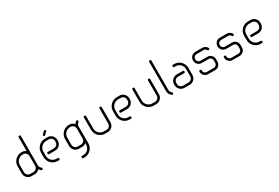

<svg xmlns="http://www.w3.org/2000/svg" viewBox="99 -2164 5418 3729"><g transform="rotate(-30 2808.0 -300.0)"><path d="M375 -360V-140C375 -127.7 372.7 -116 368 -105C363.3 -94 356.9 -84.4 348.8 -76.2C340.6 -68.1 331 -61.7 320 -57C309 -52.3 297.3 -50 285 -50H215C202.7 -50 191 -52.3 180 -57C169 -61.7 159.4 -68.1 151.2 -76.2C143.1 -84.4 136.7 -94 132 -105C127.3 -116 125 -127.7 125 -140V-300C125 -320.7 128.9 -340.2 136.8 -358.5C144.6 -376.8 155.2 -392.8 168.8 -406.2C182.2 -419.8 198 -430.4 216 -438.2C234 -446.1 253.3 -450 274 -450H285C297.3 -450 309 -447.7 320 -443C331 -438.3 340.6 -431.9 348.8 -423.8C356.9 -415.6 363.3 -406 368 -395C372.7 -384 375 -372.3 375 -360ZM425 -120.5V-780C425 -785.7 423.1 -790.4 419.2 -794.2C415.4 -798.1 410.7 -800 405 -800H395C389.3 -800 384.6 -798.1 380.8 -794.2C376.9 -790.4 375 -785.7 375 -780V-467C362.7 -477.3 348.9 -485.4 333.8 -491.2C318.6 -497.1 302.3 -500 285 -500H275C247.3 -500 221.3 -494.8 197 -484.2C172.7 -473.8 151.5 -459.5 133.5 -441.5C115.5 -423.5 101.2 -402.3 90.8 -378C80.2 -353.7 75 -327.7 75 -300V-140C75 -120.7 78.7 -102.5 86 -85.5C93.3 -68.5 103.3 -53.7 116 -41C128.7 -28.3 143.5 -18.3 160.5 -11C177.5 -3.7 195.7 0 215 0H285C307 0 327.3 -4.6 346 -13.8C364.7 -22.9 380.5 -35.5 393.5 -51.5C404.5 -32.2 419.5 -16 438.5 -3C443.2 0 448.2 0.9 453.8 -0.2C459.2 -1.4 463.5 -4.3 466.5 -9L472 -17.5C474.7 -22.2 475.6 -27.1 474.8 -32.2C473.9 -37.4 471.2 -41.7 466.5 -45C453.8 -53 443.8 -63.6 436.2 -76.8C428.8 -89.9 425 -104.5 425 -120.5Z M861 -500H801C773.3 -500 747.4 -494.8 723.2 -484.2C699.1 -473.8 678 -459.5 660 -441.5C642 -423.5 627.7 -402.4 617 -378.2C606.3 -354.1 601 -328 601 -300V-200C601 -172.3 606.2 -146.3 616.8 -122C627.2 -97.7 641.5 -76.5 659.5 -58.5C677.5 -40.5 698.7 -26.2 723 -15.8C747.3 -5.2 773.3 0 801 0H831.5C837.2 0 841.9 -1.9 845.8 -5.8C849.6 -9.6 851.5 -14.3 851.5 -20V-30C851.5 -35.7 849.6 -40.4 845.8 -44.2C841.9 -48.1 837.2 -50 831.5 -50H801C780.3 -50 760.8 -53.9 742.5 -61.8C724.2 -69.6 708.2 -80.2 694.8 -93.8C681.2 -107.2 670.6 -123.2 662.8 -141.5C654.9 -159.8 651 -179.3 651 -200V-301C651 -321.7 655 -341 663 -359C671 -377 681.8 -392.8 695.2 -406.2C708.8 -419.8 724.6 -430.4 742.8 -438.2C760.9 -446.1 780.3 -450 801 -450H861C873.3 -450 885 -447.7 896 -443C907 -438.3 916.6 -431.9 924.8 -423.8C932.9 -415.6 939.3 -406 944 -395C948.7 -384 951 -372.3 951 -360V-340C951 -327.7 948.7 -316 944 -305C939.3 -294 932.9 -284.4 924.8 -276.2C916.6 -268.1 907 -261.7 896 -257C885 -252.3 873.3 -250 861 -250H721C715.3 -250 710.6 -248.1 706.8 -244.2C702.9 -240.4 701 -235.7 701 -230V-220C701 -214.3 702.9 -209.6 706.8 -205.8C710.6 -201.9 715.3 -200 721 -200H861C880.3 -200 898.5 -203.7 915.5 -211C932.5 -218.3 947.3 -228.3 960 -241C972.7 -253.7 982.7 -268.5 990 -285.5C997.3 -302.5 1001 -320.7 1001 -340V-360C1001 -379.3 997.3 -397.5 990 -414.5C982.7 -431.5 972.7 -446.3 960 -459C947.3 -471.7 932.5 -481.7 915.5 -489C898.5 -496.3 880.3 -500 861 -500ZM863 -643.5 807 -587.5C803 -583.8 801 -579.2 801 -573.8C801 -568.2 803 -563.5 807 -559.5L810.5 -556C814.2 -552 818.8 -550 824.5 -550C830.2 -550 834.8 -552 838.5 -556L894.5 -612C898.5 -615.7 900.5 -620.3 900.5 -626C900.5 -631.7 898.5 -636.3 894.5 -640L891 -643.5C887.3 -647.5 882.7 -649.5 877 -649.5C871.3 -649.5 866.7 -647.5 863 -643.5Z M1438.5 -360V-140C1438.5 -127.7 1436.2 -116 1431.5 -105C1426.8 -94 1420.4 -84.4 1412.2 -76.2C1404.1 -68.1 1394.5 -61.7 1383.5 -57C1372.5 -52.3 1360.8 -50 1348.5 -50H1278.5C1266.2 -50 1254.5 -52.3 1243.5 -57C1232.5 -61.7 1222.9 -68.1 1214.8 -76.2C1206.6 -84.4 1200.2 -94 1195.5 -105C1190.8 -116 1188.5 -127.7 1188.5 -140V-300C1188.5 -320.7 1192.3 -340.2 1200 -358.5C1207.7 -376.8 1218.2 -392.8 1231.8 -406.2C1245.2 -419.8 1261.1 -430.4 1279.2 -438.2C1297.4 -446.1 1316.8 -450 1337.5 -450H1348.5C1360.8 -450 1372.4 -447.7 1383.2 -443C1394.1 -438.3 1403.5 -432 1411.5 -424C1419.5 -416 1425.9 -406.7 1430.8 -396C1435.6 -385.3 1438.2 -373.3 1438.5 -360ZM1457 -448.5C1444 -464.5 1428.2 -477.1 1409.5 -486.2C1390.8 -495.4 1370.5 -500 1348.5 -500H1338.5C1310.8 -500 1284.8 -494.8 1260.5 -484.2C1236.2 -473.8 1215 -459.5 1197 -441.5C1179 -423.5 1164.8 -402.3 1154.2 -378C1143.8 -353.7 1138.5 -327.7 1138.5 -300V-140C1138.5 -120.7 1142.2 -102.5 1149.5 -85.5C1156.8 -68.5 1166.8 -53.7 1179.5 -41C1192.2 -28.3 1207 -18.3 1224 -11C1241 -3.7 1259.2 0 1278.5 0H1348.5C1365.8 0 1382.1 -2.9 1397.2 -8.8C1412.4 -14.6 1426.2 -22.5 1438.5 -32.5V0C1438.5 20.7 1434.6 40.2 1426.8 58.5C1418.9 76.8 1408.2 92.8 1394.8 106.2C1381.2 119.8 1365.3 130.4 1347 138.2C1328.7 146.1 1309.2 150 1288.5 150H1258.5C1252.8 150 1248.1 151.9 1244.2 155.8C1240.4 159.6 1238.5 164.3 1238.5 170V180C1238.5 185.7 1240.4 190.4 1244.2 194.2C1248.1 198.1 1252.8 200 1258.5 200H1288.5C1316.2 200 1342.2 194.8 1366.5 184.2C1390.8 173.8 1412 159.5 1430 141.5C1448 123.5 1462.2 102.3 1472.8 78C1483.2 53.7 1488.5 27.7 1488.5 0V-379.5C1488.5 -395.5 1492.2 -410.1 1499.8 -423.2C1507.2 -436.4 1517.3 -447 1530 -455C1534.3 -458.3 1537 -462.6 1538 -467.8C1539 -472.9 1538.2 -477.8 1535.5 -482.5L1530 -491C1527 -495.7 1522.8 -498.6 1517.2 -499.8C1511.8 -500.9 1506.7 -499.8 1502 -496.5C1483 -484.2 1468 -468.2 1457 -448.5Z M1924.5 -50H1864.5C1843.8 -50 1824.3 -53.9 1806 -61.8C1787.7 -69.6 1771.8 -80.2 1758.2 -93.8C1744.8 -107.2 1734.1 -123.2 1726.2 -141.5C1718.4 -159.8 1714.5 -179.3 1714.5 -200V-480C1714.5 -485.7 1712.6 -490.4 1708.8 -494.2C1704.9 -498.1 1700.2 -500 1694.5 -500H1684.5C1678.8 -500 1674.1 -498.1 1670.2 -494.2C1666.4 -490.4 1664.5 -485.7 1664.5 -480V-200C1664.5 -172.3 1669.8 -146.3 1680.2 -122C1690.8 -97.7 1705 -76.5 1723 -58.5C1741 -40.5 1762.2 -26.2 1786.5 -15.8C1810.8 -5.2 1836.8 0 1864.5 0H1924.5C1943.8 0 1962 -3.7 1979 -11C1996 -18.3 2010.8 -28.3 2023.5 -41C2036.2 -53.7 2046.2 -68.5 2053.5 -85.5C2060.8 -102.5 2064.5 -120.7 2064.5 -140V-480C2064.5 -485.7 2062.6 -490.4 2058.8 -494.2C2054.9 -498.1 2050.2 -500 2044.5 -500H2034.5C2028.8 -500 2024.1 -498.1 2020.2 -494.2C2016.4 -490.4 2014.5 -485.7 2014.5 -480V-140C2014.5 -127.7 2012.2 -116 2007.5 -105C2002.8 -94 1996.4 -84.4 1988.2 -76.2C1980.1 -68.1 1970.5 -61.7 1959.5 -57C1948.5 -52.3 1936.8 -50 1924.5 -50Z M2474.5 -500H2414.5C2386.8 -500 2360.9 -494.8 2336.8 -484.2C2312.6 -473.8 2291.5 -459.5 2273.5 -441.5C2255.5 -423.5 2241.2 -402.4 2230.5 -378.2C2219.8 -354.1 2214.5 -328 2214.5 -300V-200C2214.5 -172.3 2219.8 -146.3 2230.2 -122C2240.8 -97.7 2255 -76.5 2273 -58.5C2291 -40.5 2312.2 -26.2 2336.5 -15.8C2360.8 -5.2 2386.8 0 2414.5 0H2445C2450.7 0 2455.4 -1.9 2459.2 -5.8C2463.1 -9.6 2465 -14.3 2465 -20V-30C2465 -35.7 2463.1 -40.4 2459.2 -44.2C2455.4 -48.1 2450.7 -50 2445 -50H2414.5C2393.8 -50 2374.3 -53.9 2356 -61.8C2337.7 -69.6 2321.8 -80.2 2308.2 -93.8C2294.8 -107.2 2284.1 -123.2 2276.2 -141.5C2268.4 -159.8 2264.5 -179.3 2264.5 -200V-301C2264.5 -321.7 2268.5 -341 2276.5 -359C2284.5 -377 2295.2 -392.8 2308.8 -406.2C2322.2 -419.8 2338.1 -430.4 2356.2 -438.2C2374.4 -446.1 2393.8 -450 2414.5 -450H2474.5C2486.8 -450 2498.5 -447.7 2509.5 -443C2520.5 -438.3 2530.1 -431.9 2538.2 -423.8C2546.4 -415.6 2552.8 -406 2557.5 -395C2562.2 -384 2564.5 -372.3 2564.5 -360V-340C2564.5 -327.7 2562.2 -316 2557.5 -305C2552.8 -294 2546.4 -284.4 2538.2 -276.2C2530.1 -268.1 2520.5 -261.7 2509.5 -257C2498.5 -252.3 2486.8 -250 2474.5 -250H2334.5C2328.8 -250 2324.1 -248.1 2320.2 -244.2C2316.4 -240.4 2314.5 -235.7 2314.5 -230V-220C2314.5 -214.3 2316.4 -209.6 2320.2 -205.8C2324.1 -201.9 2328.8 -200 2334.5 -200H2474.5C2493.8 -200 2512 -203.7 2529 -211C2546 -218.3 2560.8 -228.3 2573.5 -241C2586.2 -253.7 2596.2 -268.5 2603.5 -285.5C2610.8 -302.5 2614.5 -320.7 2614.5 -340V-360C2614.5 -379.3 2610.8 -397.5 2603.5 -414.5C2596.2 -431.5 2586.2 -446.3 2573.5 -459C2560.8 -471.7 2546 -481.7 2529 -489C2512 -496.3 2493.8 -500 2474.5 -500Z M3012 -50H2952C2931.3 -50 2911.8 -53.9 2893.5 -61.8C2875.2 -69.6 2859.2 -80.2 2845.8 -93.8C2832.2 -107.2 2821.6 -123.2 2813.8 -141.5C2805.9 -159.8 2802 -179.3 2802 -200V-480C2802 -485.7 2800.1 -490.4 2796.2 -494.2C2792.4 -498.1 2787.7 -500 2782 -500H2772C2766.3 -500 2761.6 -498.1 2757.8 -494.2C2753.9 -490.4 2752 -485.7 2752 -480V-200C2752 -172.3 2757.2 -146.3 2767.8 -122C2778.2 -97.7 2792.5 -76.5 2810.5 -58.5C2828.5 -40.5 2849.7 -26.2 2874 -15.8C2898.3 -5.2 2924.3 0 2952 0H3012C3031.3 0 3049.5 -3.7 3066.5 -11C3083.5 -18.3 3098.3 -28.3 3111 -41C3123.7 -53.7 3133.7 -68.5 3141 -85.5C3148.3 -102.5 3152 -120.7 3152 -140V-480C3152 -485.7 3150.1 -490.4 3146.2 -494.2C3142.4 -498.1 3137.7 -500 3132 -500H3122C3116.3 -500 3111.6 -498.1 3107.8 -494.2C3103.9 -490.4 3102 -485.7 3102 -480V-140C3102 -127.7 3099.7 -116 3095 -105C3090.3 -94 3083.9 -84.4 3075.8 -76.2C3067.6 -68.1 3058 -61.7 3047 -57C3036 -52.3 3024.3 -50 3012 -50Z M3302 -780V-120.5C3302 -95.8 3307.8 -73.2 3319.5 -52.8C3331.2 -32.2 3346.5 -15.7 3365.5 -3C3370.2 0 3375.2 0.9 3380.8 -0.2C3386.2 -1.4 3390.5 -4.3 3393.5 -9L3399 -17.5C3401.7 -22.2 3402.5 -27.1 3401.5 -32.2C3400.5 -37.4 3397.8 -41.7 3393.5 -45C3380.8 -53 3370.8 -63.6 3363.2 -76.8C3355.8 -89.9 3352 -104.5 3352 -120.5V-780C3352 -785.7 3350.1 -790.4 3346.2 -794.2C3342.4 -798.1 3337.7 -800 3332 -800H3322C3316.3 -800 3311.6 -798.1 3307.8 -794.2C3303.9 -790.4 3302 -785.7 3302 -780Z M3643 0H3763C3782.3 0 3800.5 -3.7 3817.5 -11C3834.5 -18.3 3849.3 -28.3 3862 -41C3874.7 -53.7 3884.7 -68.5 3892 -85.5C3899.3 -102.5 3903 -120.7 3903 -140V-300C3903 -327.7 3897.8 -353.7 3887.2 -378C3876.8 -402.3 3862.5 -423.5 3844.5 -441.5C3826.5 -459.5 3805.3 -473.8 3781 -484.2C3756.7 -494.8 3730.7 -500 3703 -500H3673C3667.3 -500 3662.6 -498.1 3658.8 -494.2C3654.9 -490.4 3653 -485.7 3653 -480V-470C3653 -464.3 3654.9 -459.6 3658.8 -455.8C3662.6 -451.9 3667.3 -450 3673 -450H3703C3723.7 -450 3743.2 -446.1 3761.5 -438.2C3779.8 -430.4 3795.8 -419.8 3809.2 -406.2C3822.8 -392.8 3833.4 -376.8 3841.2 -358.5C3849.1 -340.2 3853 -320.7 3853 -300V-140C3853 -127.7 3850.7 -116 3846 -105C3841.3 -94 3834.9 -84.4 3826.8 -76.2C3818.6 -68.1 3809 -61.7 3798 -57C3787 -52.3 3775.3 -50 3763 -50H3643C3630.7 -50 3619 -52.3 3608 -57C3597 -61.7 3587.4 -68.1 3579.2 -76.2C3571.1 -84.4 3564.7 -94 3560 -105C3555.3 -116 3553 -127.7 3553 -140V-160C3553 -172.3 3555.3 -184 3560 -195C3564.7 -206 3571.1 -215.6 3579.2 -223.8C3587.4 -231.9 3597 -238.3 3608 -243C3619 -247.7 3630.7 -250 3643 -250H3783C3788.7 -250 3793.4 -251.9 3797.2 -255.8C3801.1 -259.6 3803 -264.3 3803 -270V-280C3803 -285.7 3801.1 -290.4 3797.2 -294.2C3793.4 -298.1 3788.7 -300 3783 -300H3643C3623.7 -300 3605.5 -296.3 3588.5 -289C3571.5 -281.7 3556.7 -271.7 3544 -259C3531.3 -246.3 3521.3 -231.5 3514 -214.5C3506.7 -197.5 3503 -179.3 3503 -160V-140C3503 -120.7 3506.7 -102.5 3514 -85.5C3521.3 -68.5 3531.3 -53.7 3544 -41C3556.7 -28.3 3571.5 -18.3 3588.5 -11C3605.5 -3.7 3623.7 0 3643 0Z M4173 -300C4163.3 -300 4154.2 -301.8 4145.8 -305.5C4137.2 -309.2 4129.8 -314.2 4123.5 -320.5C4117.2 -326.8 4112.2 -334.2 4108.5 -342.8C4104.8 -351.2 4103 -360.3 4103 -370V-380C4103 -389.7 4104.8 -398.8 4108.5 -407.2C4112.2 -415.8 4117.2 -423.2 4123.5 -429.5C4129.8 -435.8 4137.2 -440.8 4145.8 -444.5C4154.2 -448.2 4163.3 -450 4173 -450H4333C4346.3 -450 4358.5 -446.6 4369.5 -439.8C4380.5 -432.9 4388.8 -424 4394.5 -413L4395.5 -411C4398.2 -406 4402.2 -402.6 4407.5 -400.8C4412.8 -398.9 4417.8 -399.3 4422.5 -402L4431.5 -406.5C4436.5 -409.2 4439.9 -413.2 4441.8 -418.5C4443.6 -423.8 4443.2 -428.8 4440.5 -433.5L4439 -436C4429 -455 4414.6 -470.4 4395.8 -482.2C4376.9 -494.1 4356 -500 4333 -500H4173C4156.3 -500 4140.8 -496.8 4126.2 -490.5C4111.8 -484.2 4099.1 -475.6 4088.2 -464.8C4077.4 -453.9 4068.8 -441.2 4062.5 -426.5C4056.2 -411.8 4053 -396.3 4053 -380V-370C4053 -353.3 4056.2 -337.8 4062.5 -323.2C4068.8 -308.8 4077.4 -296.1 4088.2 -285.2C4099.1 -274.4 4111.8 -265.8 4126.2 -259.5C4140.8 -253.2 4156.3 -250 4173 -250H4333C4342.7 -250 4351.8 -248.2 4360.2 -244.5C4368.8 -240.8 4376.2 -235.8 4382.5 -229.5C4388.8 -223.2 4393.8 -215.8 4397.5 -207.2C4401.2 -198.8 4403 -189.7 4403 -180V-120C4403 -110.3 4401.2 -101.2 4397.5 -92.8C4393.8 -84.2 4388.8 -76.8 4382.5 -70.5C4376.2 -64.2 4368.8 -59.2 4360.2 -55.5C4351.8 -51.8 4342.7 -50 4333 -50H4173C4163.3 -50 4154.2 -51.8 4145.8 -55.5C4137.2 -59.2 4129.8 -64.2 4123.5 -70.5C4117.2 -76.8 4112.2 -84.2 4108.5 -92.8C4104.8 -101.2 4103 -110.3 4103 -120V-130C4103 -135.7 4101.1 -140.4 4097.2 -144.2C4093.4 -148.1 4088.7 -150 4083 -150H4073C4067.3 -150 4062.6 -148.1 4058.8 -144.2C4054.9 -140.4 4053 -135.7 4053 -130V-120C4053 -103.3 4056.2 -87.8 4062.5 -73.2C4068.8 -58.8 4077.4 -46.1 4088.2 -35.2C4099.1 -24.4 4111.8 -15.8 4126.2 -9.5C4140.8 -3.2 4156.3 0 4173 0H4333C4349.7 0 4365.2 -3.2 4379.8 -9.5C4394.2 -15.8 4406.9 -24.4 4417.8 -35.2C4428.6 -46.1 4437.2 -58.8 4443.5 -73.2C4449.8 -87.8 4453 -103.3 4453 -120V-180C4453 -196.3 4449.8 -211.8 4443.5 -226.5C4437.2 -241.2 4428.6 -253.9 4417.8 -264.8C4406.9 -275.6 4394.2 -284.2 4379.8 -290.5C4365.2 -296.8 4349.7 -300 4333 -300Z M4723 -300C4713.3 -300 4704.2 -301.8 4695.8 -305.5C4687.2 -309.2 4679.8 -314.2 4673.5 -320.5C4667.2 -326.8 4662.2 -334.2 4658.5 -342.8C4654.8 -351.2 4653 -360.3 4653 -370V-380C4653 -389.7 4654.8 -398.8 4658.5 -407.2C4662.2 -415.8 4667.2 -423.2 4673.5 -429.5C4679.8 -435.8 4687.2 -440.8 4695.8 -444.5C4704.2 -448.2 4713.3 -450 4723 -450H4883C4896.3 -450 4908.5 -446.6 4919.5 -439.8C4930.5 -432.9 4938.8 -424 4944.5 -413L4945.5 -411C4948.2 -406 4952.2 -402.6 4957.5 -400.8C4962.8 -398.9 4967.8 -399.3 4972.5 -402L4981.5 -406.5C4986.5 -409.2 4989.9 -413.2 4991.8 -418.5C4993.6 -423.8 4993.2 -428.8 4990.5 -433.5L4989 -436C4979 -455 4964.6 -470.4 4945.8 -482.2C4926.9 -494.1 4906 -500 4883 -500H4723C4706.3 -500 4690.8 -496.8 4676.2 -490.5C4661.8 -484.2 4649.1 -475.6 4638.2 -464.8C4627.4 -453.9 4618.8 -441.2 4612.5 -426.5C4606.2 -411.8 4603 -396.3 4603 -380V-370C4603 -353.3 4606.2 -337.8 4612.5 -323.2C4618.8 -308.8 4627.4 -296.1 4638.2 -285.2C4649.1 -274.4 4661.8 -265.8 4676.2 -259.5C4690.8 -253.2 4706.3 -250 4723 -250H4883C4892.7 -250 4901.8 -248.2 4910.2 -244.5C4918.8 -240.8 4926.2 -235.8 4932.5 -229.5C4938.8 -223.2 4943.8 -215.8 4947.5 -207.2C4951.2 -198.8 4953 -189.7 4953 -180V-120C4953 -110.3 4951.2 -101.2 4947.5 -92.8C4943.8 -84.2 4938.8 -76.8 4932.5 -70.5C4926.2 -64.2 4918.8 -59.2 4910.2 -55.5C4901.8 -51.8 4892.7 -50 4883 -50H4723C4713.3 -50 4704.2 -51.8 4695.8 -55.5C4687.2 -59.2 4679.8 -64.2 4673.5 -70.5C4667.2 -76.8 4662.2 -84.2 4658.5 -92.8C4654.8 -101.2 4653 -110.3 4653 -120V-130C4653 -135.7 4651.1 -140.4 4647.2 -144.2C4643.4 -148.1 4638.7 -150 4633 -150H4623C4617.3 -150 4612.6 -148.1 4608.8 -144.2C4604.9 -140.4 4603 -135.7 4603 -130V-120C4603 -103.3 4606.2 -87.8 4612.5 -73.2C4618.8 -58.8 4627.4 -46.1 4638.2 -35.2C4649.1 -24.4 4661.8 -15.8 4676.2 -9.5C4690.8 -3.2 4706.3 0 4723 0H4883C4899.7 0 4915.2 -3.2 4929.8 -9.5C4944.2 -15.8 4956.9 -24.4 4967.8 -35.2C4978.6 -46.1 4987.2 -58.8 4993.5 -73.2C4999.8 -87.8 5003 -103.3 5003 -120V-180C5003 -196.3 4999.8 -211.8 4993.5 -226.5C4987.2 -241.2 4978.6 -253.9 4967.8 -264.8C4956.9 -275.6 4944.2 -284.2 4929.8 -290.5C4915.2 -296.8 4899.7 -300 4883 -300Z M5413 -500H5353C5325.3 -500 5299.4 -494.8 5275.2 -484.2C5251.1 -473.8 5230 -459.5 5212 -441.5C5194 -423.5 5179.7 -402.4 5169 -378.2C5158.3 -354.1 5153 -328 5153 -300V-200C5153 -172.3 5158.2 -146.3 5168.8 -122C5179.2 -97.7 5193.5 -76.5 5211.5 -58.5C5229.5 -40.5 5250.7 -26.2 5275 -15.8C5299.3 -5.2 5325.3 0 5353 0H5383.5C5389.2 0 5393.9 -1.9 5397.8 -5.8C5401.6 -9.6 5403.5 -14.3 5403.5 -20V-30C5403.5 -35.7 5401.6 -40.4 5397.8 -44.2C5393.9 -48.1 5389.2 -50 5383.5 -50H5353C5332.3 -50 5312.8 -53.9 5294.5 -61.8C5276.2 -69.6 5260.2 -80.2 5246.8 -93.8C5233.2 -107.2 5222.6 -123.2 5214.8 -141.5C5206.9 -159.8 5203 -179.3 5203 -200V-301C5203 -321.7 5207 -341 5215 -359C5223 -377 5233.8 -392.8 5247.2 -406.2C5260.8 -419.8 5276.6 -430.4 5294.8 -438.2C5312.9 -446.1 5332.3 -450 5353 -450H5413C5425.3 -450 5437 -447.7 5448 -443C5459 -438.3 5468.6 -431.9 5476.8 -423.8C5484.9 -415.6 5491.3 -406 5496 -395C5500.7 -384 5503 -372.3 5503 -360V-340C5503 -327.7 5500.7 -316 5496 -305C5491.3 -294 5484.9 -284.4 5476.8 -276.2C5468.6 -268.1 5459 -261.7 5448 -257C5437 -252.3 5425.3 -250 5413 -250H5273C5267.3 -250 5262.6 -248.1 5258.8 -244.2C5254.9 -240.4 5253 -235.7 5253 -230V-220C5253 -214.3 5254.9 -209.6 5258.8 -205.8C5262.6 -201.9 5267.3 -200 5273 -200H5413C5432.3 -200 5450.5 -203.7 5467.5 -211C5484.5 -218.3 5499.3 -228.3 5512 -241C5524.7 -253.7 5534.7 -268.5 5542 -285.5C5549.3 -302.5 5553 -320.7 5553 -340V-360C5553 -379.3 5549.3 -397.5 5542 -414.5C5534.7 -431.5 5524.7 -446.3 5512 -459C5499.3 -471.7 5484.5 -481.7 5467.5 -489C5450.5 -496.3 5432.3 -500 5413 -500Z"/></g></svg>

Font: lerotica
Style: Regular
Weight: 400
Designer: defharo
Foundry: deFharo
Version: Version 1.001 2011